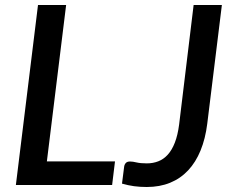

<svg xmlns="http://www.w3.org/2000/svg" viewBox="-20 -740 931 768"><path d="M43.5 0ZM167.5 -94.5H440L428.5 0H43.5L132 -720H244.5ZM809 -245Q801.5 -185 782.2 -138Q763 -91 732.5 -58.5Q702 -26 660.5 -9Q619 8 567 8Q540 8 516.2 4.8Q492.5 1.5 468 -5.5L476.5 -72.5Q477.5 -81.5 483 -87.8Q488.5 -94 500 -94Q511 -94 526.5 -90.2Q542 -86.5 567.5 -86.5Q592 -86.5 613.2 -94.8Q634.5 -103 651.2 -121.5Q668 -140 679.5 -169.8Q691 -199.5 696.5 -242L754.5 -720H867.5Z"/></svg>

Font: Lato Semibold
Style: Italic
Weight: 600
Italic angle: -7°
Designer: Lukasz Dziedzic
Foundry: tyPoland Lukasz Dziedzic
Version: Version 2.006; 2014-01-15